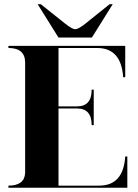

<svg xmlns="http://www.w3.org/2000/svg" viewBox="-20 -879 645 899"><path d="M332 -742.2Q346.7 -742.2 378.9 -767.6L493.2 -859.4H507.8L410.2 -703.1H253.9L156.2 -859.4H170.9L286.1 -767.6Q318.4 -742.2 332 -742.2ZM19.5 -664.1H566.4V-517.6H556.6Q547.9 -654.3 434.6 -654.3H253.9V-380.9H340.8Q409.2 -380.9 409.2 -459H418.9V-293H409.2Q409.2 -371.1 340.8 -371.1H253.9V-9.8H444.3Q557.6 -9.8 566.4 -146.5H576.2V0H19.5V-9.8Q94.7 -9.8 97.7 -69.3V-585.9Q97.7 -654.3 19.5 -654.3Z"/></svg>

Font: spinweradC
Style: Bold
Weight: 700
Width: 7
Version: Version 0.3